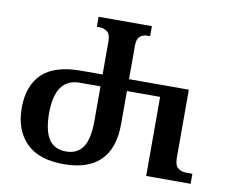

<svg xmlns="http://www.w3.org/2000/svg" viewBox="-79 -812 1083 923"><g transform="rotate(10 462.0 -350.5)"><path d="M287 13Q164 13 103 -49.5Q42 -112 42 -219Q42 -327 102.5 -385.5Q163 -444 293 -444H397V-606Q397 -641 380.5 -653Q364 -665 346 -665H330V-714H590V-665H575Q556 -665 541 -653Q526 -641 526 -606V-444H818V-111Q818 -75 834.5 -62Q851 -49 876 -49H905V0H688V-386H526V-225Q526 -106 465.5 -46.5Q405 13 287 13ZM287 -49Q343 -49 370 -89.5Q397 -130 397 -217V-386H296Q176 -386 176 -217Q176 -131 203.5 -90Q231 -49 287 -49Z"/></g></svg>

Font: Noto Serif Georgian SemiCondensed SemiBold
Style: Regular
Weight: 600
Width: 4
Designer: Monotype Design Team, Akaki Razmadze
Foundry: Google LLC
Version: Version 2.003; ttfautohint (v1.8.4.7-5d5b)